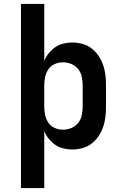

<svg xmlns="http://www.w3.org/2000/svg" viewBox="-20 -755 640 980"><path d="M87 205V-735H206V-445Q215 -466 229.5 -484Q244 -502 262.5 -514.5Q281 -527 303.5 -532.5Q326 -538 349 -538Q375 -538 401 -531Q427 -524 447.5 -508Q468 -492 483 -470Q498 -448 506.5 -423Q515 -398 518 -372Q521 -346 521 -320V-210Q521 -184 518 -158Q515 -132 506.5 -107Q498 -82 483 -60Q468 -38 447.5 -22Q427 -6 401 1Q375 8 349 8Q326 8 303.5 2.5Q281 -3 262.5 -15.5Q244 -28 229.5 -46Q215 -64 206 -85V205ZM301 -93Q323 -93 344 -101.5Q365 -110 378.5 -127Q392 -144 397 -166Q402 -188 402 -210V-320Q402 -342 397 -364Q392 -386 378.5 -403Q365 -420 344 -428.5Q323 -437 301 -437Q279 -437 259 -428Q239 -419 227 -401.5Q215 -384 210.5 -362.5Q206 -341 206 -320V-210Q206 -189 210.5 -167.5Q215 -146 227 -128.5Q239 -111 259 -102Q279 -93 301 -93Z"/></svg>

Font: Iosevka Curly Slab Extended
Style: Bold
Weight: 700
Width: 7
Monospace: yes
Designer: Belleve Invis
Foundry: Belleve Invis
Version: Version 11.1.0; ttfautohint (v1.8.3)